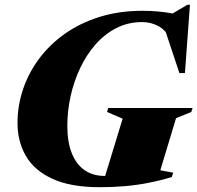

<svg xmlns="http://www.w3.org/2000/svg" viewBox="-20 -765 822 800"><path d="M415 -32Q423 -32 430.5 -32.2Q438 -32.5 445.2 -33.2Q452.5 -34 459.5 -35L410.5 -7L491 -270.5L426 -298.5L431 -315H782.5L777 -298.5L713.5 -272.5L648 -55.5L701.5 -45.5L696 -27.5Q646.5 -12.5 597.8 -3Q549 6.5 499 10.8Q449 15 395.5 15Q274.5 15 198.8 -19.8Q123 -54.5 88 -115Q53 -175.5 53 -252.5Q53 -324.5 76 -393Q99 -461.5 143.2 -520.8Q187.5 -580 251 -624.8Q314.5 -669.5 395.8 -694.8Q477 -720 574 -720Q607 -720 638.5 -717.2Q670 -714.5 700.5 -708.5Q731 -702.5 761.5 -692.5L662.5 -687L760.5 -745H771.5L750.5 -460.5H727.5L660 -663.5L695.5 -598.5Q668 -642 637.8 -657.5Q607.5 -673 571.5 -673Q513.5 -673 464.8 -648Q416 -623 378.2 -580Q340.5 -537 314.2 -481.8Q288 -426.5 274.2 -364.5Q260.5 -302.5 260.5 -240.5Q260.5 -172.5 279.5 -125.8Q298.5 -79 333.2 -55.5Q368 -32 415 -32Z"/></svg>

Font: Newsreader 60pt ExtraBold
Style: Italic
Weight: 800
Italic angle: -17°
Designer: Hugues Gentile
Foundry: Production Type
Version: Version 1.003